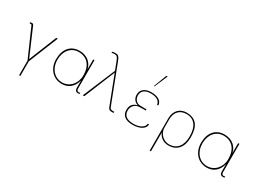

<svg xmlns="http://www.w3.org/2000/svg" viewBox="-49 -1630 3541 2650"><g transform="rotate(30 1721.0 -305.0)"><path d="M96 -494C91 -507 79 -514 69 -514C60 -514 50 -513 40 -511V-493C47 -494 51 -494 55 -494C68 -494 73 -490 77 -480L273 -33V200H293V-33L483 -503H459L282 -62Z M826 -490C962 -490 1043 -398 1043 -241C1043 -111 955 -10 834 -10C712 -10 624 -111 624 -253C624 -393 709 -490 826 -490ZM1070 -500H1050V-341C1034 -429 959 -510 831 -510C686 -510 604 -405 604 -248C604 -98 702 10 840 10C939 10 1019 -46 1050 -165V-47C1050 -9 1068 10 1101 10C1113 10 1121 7 1126 4V-13C1118 -10 1110 -7 1102 -7C1082 -7 1070 -24 1070 -47Z M1173 0H1197L1398 -491L1573 -37C1583 -11 1602 0 1636 0C1649 0 1655 -1 1663 -2V-19C1609 -19 1600 -23 1589 -51L1359 -649C1333 -718 1316 -730 1273 -730C1258 -730 1247 -729 1223 -724V-706C1232 -708 1254 -712 1268 -712C1304 -712 1317 -702 1343 -634L1389 -515Z M1794 -127C1794 -38 1856 10 1968 10C2086 10 2166 -39 2166 -109H2146C2146 -51 2072 -8 1975 -8C1872 -8 1814 -45 1814 -131C1814 -195 1862 -250 1931 -251L2031 -253V-271L1926 -273C1872 -274 1832 -323 1832 -380C1832 -451 1885 -492 1977 -492C2065 -492 2125 -455 2125 -399H2145C2145 -466 2082 -510 1974 -510C1875 -510 1812 -461 1812 -382C1812 -323 1842 -277 1899 -260C1818 -239 1794 -190 1794 -127ZM2058 -810H2038L1958 -600H1968Z M2372 -304C2372 -434 2447 -492 2544 -492C2669 -492 2734 -403 2734 -252V-241C2734 -103 2668 -8 2539 -8C2465 -8 2372 -68 2372 -181ZM2374 200V-100C2394 -45 2452 10 2540 10C2679 10 2754 -88 2754 -240C2754 -420 2687 -510 2533 -510C2438 -510 2354 -443 2354 -317V200Z M3136 -490C3272 -490 3353 -398 3353 -241C3353 -111 3265 -10 3144 -10C3022 -10 2934 -111 2934 -253C2934 -393 3019 -490 3136 -490ZM3380 -500H3360V-341C3344 -429 3269 -510 3141 -510C2996 -510 2914 -405 2914 -248C2914 -98 3012 10 3150 10C3249 10 3329 -46 3360 -165V-47C3360 -9 3378 10 3411 10C3423 10 3431 7 3436 4V-13C3428 -10 3420 -7 3412 -7C3392 -7 3380 -24 3380 -47Z"/></g></svg>

Font: Perun Thin
Style: Regular
Weight: 100
Foundry: Copyright (c) Stefan Peev, Context Ltd, 2016
Version: Version 1.089